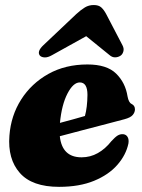

<svg xmlns="http://www.w3.org/2000/svg" viewBox="-20 -731 566 764"><path d="M491 -160Q481.5 -114.5 447 -75Q412.5 -35.5 354.2 -11.5Q296 12.5 215 12.5Q107.5 12.5 58.8 -43Q10 -98.5 17.5 -191.5Q23.5 -271 64.2 -335Q105 -399 172.5 -436.8Q240 -474.5 328 -474.5Q405 -474.5 442 -438.2Q479 -402 487.5 -347.5Q492 -323 503.5 -317.5Q517 -311 517 -296Q517 -284 508.2 -273.5Q499.5 -263 475 -256.5Q449 -249.5 404.8 -238Q360.5 -226.5 310.8 -213.5Q261 -200.5 218 -189Q227 -105 304.5 -105Q339.5 -105 369.2 -121.8Q399 -138.5 423 -169Q438 -185.5 448.2 -191.8Q458.5 -198 470.5 -197Q482.5 -195.5 488 -185.5Q493.5 -175.5 491 -160ZM297.5 -403Q271.5 -403 248.5 -358.8Q225.5 -314.5 218.5 -242Q245 -249 271.2 -256.2Q297.5 -263.5 318 -269.5Q327.5 -304 328 -353.5Q328 -403 297.5 -403ZM187 -511.5Q170.5 -502 157.8 -502.5Q145 -503 138.5 -510Q126 -526.5 153.5 -552L283.5 -675Q302 -692 317.8 -701.5Q333.5 -711 353 -711Q372.5 -711 383 -701.5Q393.5 -692 402.5 -675L467.5 -550.5Q474 -538 471 -526.8Q468 -515.5 460.5 -510Q450.5 -503 438.2 -502.8Q426 -502.5 415 -512.5L323 -587Z"/></svg>

Font: Fraunces 72pt Soft Black
Style: Italic
Weight: 900
Italic angle: -16°
Version: Version 1.000;[b76b70a41]